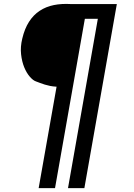

<svg xmlns="http://www.w3.org/2000/svg" viewBox="-20 -771 690 991"><path d="M272 -323.5Q253.5 -324.5 238.5 -327.5Q223.5 -330.5 210.8 -334.5Q198 -338.5 186.8 -342.8Q175.5 -347 165 -351Q150.5 -356 133.8 -375.2Q117 -394.5 105 -423.8Q93 -453 88.8 -491Q84.5 -529 95 -572Q107 -623 129.8 -658.5Q152.5 -694 184.8 -715.2Q217 -736.5 257.8 -744.8Q298.5 -753 347 -750H583L415.5 200H331L485 -674H418L264 200H179.5Z"/></svg>

Font: B612 Mono
Style: Italic
Weight: 400
Italic angle: -10°
Version: Version 1.005